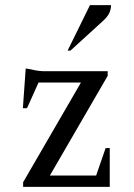

<svg xmlns="http://www.w3.org/2000/svg" viewBox="-20 -727 522 747"><path d="M70 0V-18L295 -406H130L85 -306H69L80 -460H85Q98 -457 117 -453.5Q136 -450 148 -450H399V-432L174 -44H354L391 -151H407V0ZM243 -530 330 -707H412Q412 -692 405.5 -677Q399 -662 379 -644L254 -530Z"/></svg>

Font: Spectral
Style: Regular
Weight: 400
Designer: Jean-Baptiste Levee
Foundry: Production Type
Version: Version 1.002